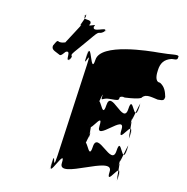

<svg xmlns="http://www.w3.org/2000/svg" viewBox="-96 -1066 1075 1103"><g transform="rotate(10 441.5 -514.5)"><path d="M203 -716C212 -710 216 -709 239 -736C275 -756 243 -680 267 -696C291 -723 250 -668 270 -697C295 -733 257 -708 290 -747C314 -774 357 -825 380 -852C418 -897 404 -862 443 -893C467 -920 419 -869 442 -896C449 -920 369 -869 374 -907C398 -934 328 -892 351 -919C359 -955 295 -924 316 -965C340 -992 289 -937 312 -964C338 -978 286 -892 298 -902C322 -929 205 -759 228 -786C243 -799 220 -781 194 -786C179 -794 180 -790 162 -760C155 -734 181 -729 203 -716ZM768 -825C711 -825 430 -822 416 -722C402 -621 377 -833 364 -742C350 -642 376 -840 362 -740C347 -630 390 -802 373 -684L297 -141C280 -23 285 -195 270 -85C256 15 286 -184 272 -84C259 7 343 -204 329 -103C315 -3 622 -203 608 -103C594 -1 676 -193 661 -84C647 16 677 -185 663 -85C650 6 663 -223 651 -141L658 -190C646 -108 698 -336 685 -245C671 -145 698 -346 684 -246C669 -137 640 -329 626 -227C612 -127 502 -327 488 -227C474 -126 443 -319 428 -209C414 -109 443 -308 429 -208C416 -117 467 -346 455 -264L462 -314C450 -232 465 -462 452 -371C438 -271 465 -470 451 -370C436 -260 519 -453 505 -352C491 -252 647 -452 633 -352C619 -250 702 -441 687 -332C673 -232 703 -434 689 -334C676 -243 689 -471 677 -389L684 -438C672 -356 724 -584 711 -493C697 -393 724 -595 710 -495C695 -386 665 -577 651 -475C637 -375 537 -575 523 -475C509 -374 478 -567 463 -457C449 -357 478 -556 464 -456C451 -365 502 -595 490 -513C488 -493 497 -514 532 -514C590 -514 588 -514 591 -534C602 -544 630 -536 613 -536C579 -536 715 -537 718 -557C739 -577 767 -567 808 -558C841 -558 845 -560 848 -580C842 -610 834 -638 804 -656C771 -656 777 -706 780 -726C785 -764 802 -792 847 -802C881 -802 880 -804 883 -824C876 -835 844 -825 768 -825Z"/></g></svg>

Font: Hussar Przerywany
Style: Obl
Weight: 400
Foundry: Cannot Into Space Fonts
Version: Version 0.982